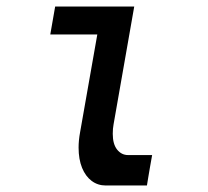

<svg xmlns="http://www.w3.org/2000/svg" viewBox="-20 -570 640 590"><path d="M221.5 -116.5Q221.5 -138.5 226 -163L279 -464H134.5L149.5 -550H392.5L329 -188Q326.5 -175 326.5 -159Q326.5 -127 340 -110.2Q353.5 -93.5 373.5 -93.5H447.5L440.5 -54Q438.5 -41.5 436 -27.5Q433.5 -13.5 431.5 0H305Q280.5 0 261.8 -14Q243 -28 232.2 -54.2Q221.5 -80.5 221.5 -116.5Z"/></svg>

Font: JuliaMono SemiBoldItalic
Style: Regular
Weight: 600
Italic angle: -9°
Monospace: yes
Designer: cormullion
Foundry: corm
Version: Version 0.049; ttfautohint (v1.8.4)